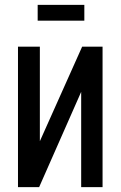

<svg xmlns="http://www.w3.org/2000/svg" viewBox="-20 -770 497 790"><path d="M54 0V-578H144V-189L318 -578H402V0H314V-392L141 0ZM135 -685V-750H327V-685Z"/></svg>

Font: Oswald
Style: Regular
Weight: 400
Designer: Vernon Adams
Foundry: Vernon Adams
Version: Version 4.103; ttfautohint (v1.8.3)